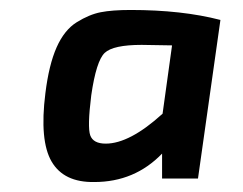

<svg xmlns="http://www.w3.org/2000/svg" viewBox="-20 -631 487 385"><path d="M377 -273H305V-323Q250 -266 169 -266Q108 -265 83.5 -307Q59 -349 71 -444Q78 -501 93.5 -536Q109 -571 134 -586.5Q159 -602 182 -606.5Q205 -611 242 -611Q345 -611 422 -591ZM325 -540 264 -541Q207 -541 190 -525Q173 -509 163 -440Q155 -376 161 -359.5Q167 -343 192 -343Q240 -343 306 -403Z"/></svg>

Font: Exo 2.0 Semi Bold
Style: Italic
Weight: 600
Italic angle: -8°
Designer: Natanael Gama
Version: Version 1.001;PS 001.001;hotconv 1.0.70;makeotf.lib2.5.58329